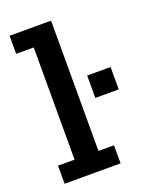

<svg xmlns="http://www.w3.org/2000/svg" viewBox="-116 -646 552 709"><g transform="rotate(-20 160.5 -291.5)"><path d="M14 0V-71H79V-512H10V-583H173V-71H234V0ZM229 -259V-347H321V-259Z"/></g></svg>

Font: Rokkitt Medium
Style: Regular
Weight: 500
Version: Version 3.103